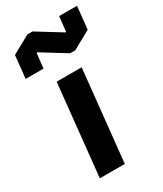

<svg xmlns="http://www.w3.org/2000/svg" viewBox="-192 -838 775 912"><g transform="rotate(-30 195.5 -382.0)"><path d="M264 -500 212 0H75L127 -500ZM117 -667H113L104 -585H6L19 -709L119 -764H147L280 -682H284L293 -764H391L378 -640L278 -585H250Z"/></g></svg>

Font: Quantico
Style: Bold Italic
Weight: 700
Italic angle: -12°
Designer: Matt Desmond
Foundry: MADtype
Version: Version 2.002